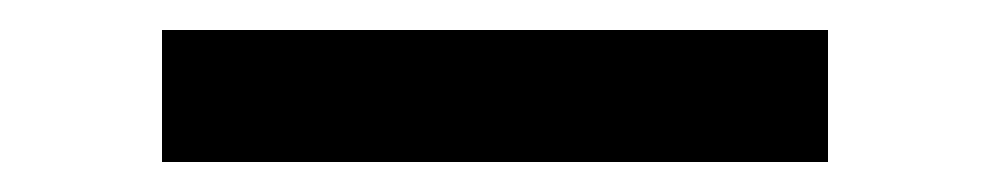

<svg xmlns="http://www.w3.org/2000/svg" viewBox="-20 -462 660 128"><path d="M532 -442V-354H88V-442Z"/></svg>

Font: Martel
Style: Bold
Weight: 700
Designer: Dan Reynolds
Foundry: Dan Reynolds
Version: Version 1.001; ttfautohint (v1.1) -l 5 -r 5 -G 72 -x 0 -D la